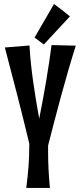

<svg xmlns="http://www.w3.org/2000/svg" viewBox="-20 -926 395 950"><path d="M235 -703C222 -599 199 -463 174 -339C152 -460 131 -594 126 -701L4 -691C44 -541 89 -365 125 -215C125 -130 120 -77 110 4H227C221 -63 218 -111 218 -176V-206C258 -362 303 -536 355 -700ZM151 -740 197 -706 326 -845C326 -845 280 -883 247 -906Z"/></svg>

Font: Mouse Memoirs
Style: Regular
Weight: 400
Designer: Astigmatic (AOETI)
Foundry: Astigmatic (AOETI)
Version: Version 1.000